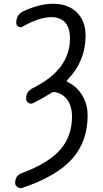

<svg xmlns="http://www.w3.org/2000/svg" viewBox="-20 -760 540 1009"><path d="M95.7 149.4Q234.4 97.7 296.4 26.9Q358.4 -43.9 358.4 -147.5Q358.4 -201.2 334.5 -234.9Q310.5 -268.6 266.6 -276.4Q258.8 -277.3 250 -272.5Q205.1 -243.2 153.3 -217.8Q140.6 -211.9 128.9 -219.7Q117.2 -227.5 117.2 -242.2Q117.2 -280.3 154.3 -297.9Q348.6 -394.5 347.7 -559.6Q347.7 -613.3 322.3 -641.6Q296.9 -669.9 250 -669.9Q186.5 -669.9 98.6 -620.1Q87.9 -613.3 76.7 -620.1Q65.4 -627 65.4 -639.6Q65.4 -681.6 99.6 -699.2Q184.6 -740.2 259.8 -740.2Q337.9 -740.2 383.8 -694.8Q429.7 -649.4 429.7 -573.2Q429.7 -437.5 333 -338.9Q327.1 -333 335 -329.1Q382.8 -306.6 411.6 -259.8Q440.4 -212.9 440.4 -152.3Q440.4 -16.6 358.9 75.2Q277.3 167 96.7 227.5Q84 231.4 71.8 223.1Q59.6 214.8 59.6 201.2Q59.6 162.1 95.7 149.4Z"/></svg>

Font: Rounded Mgen+ 1m regular
Style: Regular
Weight: 400
Designer: [Source Han Sans]
Ryoko NISHIZUKA  (kana & ideographs); Paul D. Hunt (Latin, Greek & Cyrillic); Wenlong ZHANG  (bopomofo
Version: Version 1.059.20150602